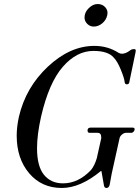

<svg xmlns="http://www.w3.org/2000/svg" viewBox="-20 -925 698 954"><path d="M446 -793Q427 -793 413.5 -806.5Q400 -820 400 -838Q400 -864 421 -884.5Q442 -905 465 -905Q489 -905 503.5 -888.5Q518 -872 513 -850Q508 -826 488.5 -809.5Q469 -793 446 -793ZM287 9Q187 9 125 -64Q63 -137 63 -251Q63 -295 74 -345Q108 -491 218 -594Q328 -697 449 -697Q516 -697 570 -662Q578 -658 586 -658Q603 -658 623 -672Q633 -681 645 -681Q652 -681 653.5 -678.5Q655 -676 654 -668L623 -519Q622 -506 610 -506Q600 -506 599 -520Q597 -538 580 -579.5Q563 -621 545 -639Q517 -672 444 -672Q361 -672 292 -593Q223 -514 184 -345Q164 -256 164 -188Q164 -99 198.5 -56.5Q233 -14 293 -14Q369 -14 432 -80Q450 -102 461 -139L483 -238V-243Q483 -265 465 -265H425Q415 -265 415 -277Q415 -291 431 -291H638Q649 -291 649 -283Q649 -277 644 -271Q639 -265 632 -265H606Q596 -265 586 -256.5Q576 -248 574 -238L535 -62L525 -7Q521 9 509 9Q500 9 497 -1L484 -75H481Q379 9 287 9Z"/></svg>

Font: HK Venetian
Style: Italic
Weight: 400
Italic angle: -12°
Version: Version 1.000;PS 001.000;hotconv 1.0.88;makeotf.lib2.5.64775